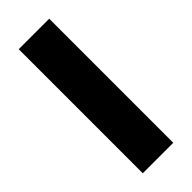

<svg xmlns="http://www.w3.org/2000/svg" viewBox="2 -144 441 441"><g transform="rotate(45 222.5 76.5)"><path d="M424 126H21V27H424Z"/></g></svg>

Font: Anek Devanagari SemiBold
Style: Regular
Weight: 600
Designer: Kailash Malviya (Devanagari) & Yesha Goshar (Latin)
Foundry: Ek Type
Version: Version 1.003